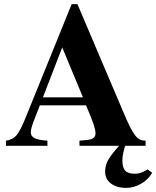

<svg xmlns="http://www.w3.org/2000/svg" viewBox="-20 -710 762 935"><path d="M560 0C556 5 554 6 546 16C505 64 492 89 492 127C492 174 533 205 595 205C642 205 696 177 721 131L698 115C695 117 693 119 685 123C665 133 653 136 637 136C594 136 576 119 576 72C576 57 578 40 587 8C588 5 589 2 590 0H689V-25C648 -25 630 -47 579 -168L357 -690H329L108 -145C70 -51 55 -33 9 -25V0H211V-25C152 -29 130 -40 130 -66C130 -90 149 -132 161 -163L174 -197H399C433 -118 445 -83 445 -61C445 -39 432 -31 399 -28L367 -25V0ZM384 -236H189L283 -479Z"/></svg>

Font: XITS
Style: Bold
Weight: 700
Designer: MicroPress Inc., with final additions and corrections provided by Coen Hoffman, Elsevier (retired)
Version: Version 1.107